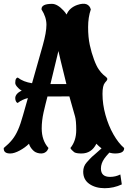

<svg xmlns="http://www.w3.org/2000/svg" viewBox="-28 -783 673 1010"><path d="M25.9 24.4Q-8.3 24.4 -8.3 -1V-4.4Q18.1 -25.9 35.9 -47.9Q53.7 -69.8 67.1 -100.6Q80.6 -131.3 93.3 -177.7L118.7 -267.1Q88.4 -259.8 65.4 -241.7Q60.5 -241.7 56.4 -249Q52.2 -256.3 52.2 -266.6Q52.2 -289.6 86.4 -307.1Q77.1 -310.1 68.8 -319.3Q52.2 -335.4 52.2 -346.2Q52.2 -362.3 56.6 -369.1Q60.5 -374.5 65.4 -375Q94.7 -352.1 140.6 -345.2L197.3 -545.4Q216.3 -612.8 216.3 -652.8Q216.3 -692.9 190.4 -733.4V-735.4Q190.4 -762.7 245.6 -762.7Q273.9 -762.7 307.1 -726.6Q311 -722.7 314.7 -717.5Q318.4 -712.4 322.3 -706.5Q336.4 -741.7 377.9 -756.8Q409.7 -767.6 427 -760.7Q444.3 -753.9 449.7 -733.4Q435.5 -691.9 435.5 -640.1Q435.5 -587.4 444.3 -546.4Q453.1 -505.4 466.6 -469.5Q480 -433.6 492.2 -417Q502.9 -401.4 514.2 -391.1Q523.4 -382.8 530 -377.7Q536.6 -372.6 536.6 -367.7Q536.6 -363.3 532.7 -358.2Q528.8 -353 523.9 -347.7Q511.2 -332.5 511.2 -289.1Q511.2 -234.4 526.9 -178.2Q542.5 -122.1 568.6 -76.2Q594.7 -30.3 625 -4.4V-2.4Q625 24.4 576.7 24.4Q528.3 24.4 479 -26.9Q453.6 24.4 400.4 24.4Q373 24.4 362.3 17.6Q346.7 5.4 342.3 -4.4Q373 -42 373 -98.6Q373 -148.9 366.7 -170.9Q358.9 -198.7 351.3 -224.9Q343.8 -251 336.9 -275.9L221.7 -275.4L211.4 -234.9Q204.1 -205.6 201.2 -191.9Q191.4 -147.5 191.4 -107.4Q191.4 -44.4 227.1 -4.4Q224.1 1 222.7 4.9Q221.2 8.8 215.3 14.6Q201.7 26.9 179.4 23.7Q157.2 20.5 144.5 6.3Q129.4 -9.3 124.5 -26.9Q104.5 -6.8 75.7 8.8Q46.9 24.4 25.9 24.4ZM237.3 -340.8H321.3Q301.8 -420.9 291 -464.4Q280.3 -507.8 279.3 -514.6ZM522.9 207Q474.6 207 442.1 184.6Q409.7 162.1 409.7 120.1Q409.7 92.3 427.5 72Q445.3 51.8 455.6 42Q465.3 32.7 477.8 22.7Q490.2 12.7 508.8 -4.9H573.7Q539.1 25.4 521 51Q502.9 76.7 502.9 103.5Q502.9 147.5 550.8 147.5Q579.6 147.5 605 134.8L612.8 187Q570.3 207 522.9 207Z"/></svg>

Font: Sancreek
Style: Regular
Weight: 400
Designer: Vernon Adams
Foundry: Vernon Adams
Version: Version 1.100; ttfautohint (v1.8.4.7-5d5b)